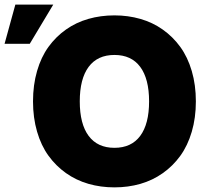

<svg xmlns="http://www.w3.org/2000/svg" viewBox="-34 -804 874 834"><path d="M463.1 9.9Q403.4 9.9 350 -5.5Q296.5 -21 252.5 -52.2Q208.5 -83.5 176.5 -127.7Q144.5 -171.9 127 -232.2Q109.4 -292.6 109.4 -363.6Q109.4 -435 127 -495.6Q144.5 -556.1 176.5 -600.3Q208.5 -644.5 252.5 -675.6Q296.5 -706.7 349.8 -721.9Q403.1 -737.2 463.1 -737.2Q522.4 -737.2 575.6 -721.9Q628.9 -706.7 672.9 -675.6Q717 -644.5 749.1 -600.3Q781.2 -556.1 799 -495.6Q816.8 -435 816.8 -363.6Q816.8 -292.3 799 -231.7Q781.2 -171.2 749.1 -127Q717 -82.7 672.9 -51.7Q628.9 -20.6 575.6 -5.3Q522.4 9.9 463.1 9.9ZM575.1 -213.8Q613.6 -265.6 613.6 -363.6Q613.6 -461.6 575.1 -513.5Q536.6 -565.3 463.1 -565.3Q389.6 -565.3 351 -513.5Q312.5 -461.6 312.5 -363.6Q312.5 -265.6 351 -213.8Q389.6 -161.9 463.1 -161.9Q536.6 -161.9 575.1 -213.8ZM-14.2 -613.6 32.7 -784.1H197.4L95.2 -613.6Z"/></svg>

Font: Karasuma Gothic
Style: Black
Weight: 900
Designer: Rasmus Andersson / Ryoko Nishizuka
Foundry: Genbu
Version: Version 1.00